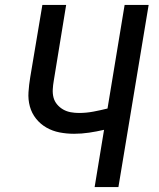

<svg xmlns="http://www.w3.org/2000/svg" viewBox="-20 -755 640 775"><path d="M362 0 400 -231Q370 -224 339.5 -219.5Q309 -215 279 -215Q249 -215 220.5 -220.5Q192 -226 167.5 -240Q143 -254 125.5 -276Q108 -298 100.5 -325.5Q93 -353 95 -383Q97 -413 102 -443L151 -735H247L197 -429Q194 -412 193 -394.5Q192 -377 196 -361.5Q200 -346 210.5 -333.5Q221 -321 235 -313Q249 -305 265.5 -302Q282 -299 299 -299Q328 -299 357 -304.5Q386 -310 414 -317L483 -735H580L458 0Z"/></svg>

Font: Iosevka SS04 Md Ex Obl
Style: Regular
Weight: 500
Width: 7
Italic angle: -9°
Monospace: yes
Designer: Belleve Invis
Foundry: Belleve Invis
Version: Version 19.0.0; ttfautohint (v1.8.4)